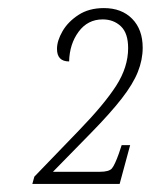

<svg xmlns="http://www.w3.org/2000/svg" viewBox="-20 -841 373 475"><path d="M60 -386 65 -404 175 -518Q238 -583 267.5 -629Q297 -675 297 -722Q297 -759 279 -776Q261 -793 234 -793Q197 -793 174.5 -762.5Q152 -732 151 -689Q121 -689 121 -720Q121 -740 134.5 -763.5Q148 -787 174 -804Q200 -821 237 -821Q281 -821 307 -794.5Q333 -768 333 -723Q333 -693 321 -663Q309 -633 281 -597Q253 -561 205 -512L111 -416H227Q250 -416 257 -424.5Q264 -433 274 -461L281 -482H302L276 -386Z"/></svg>

Font: Noto Serif Tamil ExtraCondensed ExtraLight
Style: Italic
Weight: 200
Width: 2
Italic angle: -12°
Designer: Indian Type Foundry, Tom Grace, and the Monotype Design Team
Foundry: Monotype Imaging Inc.
Version: Version 2.003; ttfautohint (v1.8.4.7-5d5b)